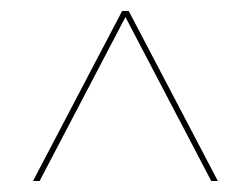

<svg xmlns="http://www.w3.org/2000/svg" viewBox="-20 -720 456 349"><path d="M208 -689 52 -391H40L202 -700H214L376 -391H364Z"/></svg>

Font: Bebas Neue Thin
Style: Regular
Weight: 200
Designer: Ryoichi Tsunekawa
Foundry: Ryoichi Tsunekawa
Version: Version 1.003;PS 001.003;hotconv 1.0.70;makeotf.lib2.5.58329